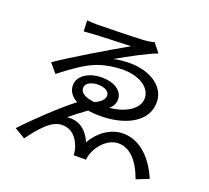

<svg xmlns="http://www.w3.org/2000/svg" viewBox="-136 -946 1272 1167"><g transform="rotate(20 500.0 -362.5)"><path d="M243 -758 246 -688C311 -695 510 -700 548 -702C434 -637 227 -515 124 -444L173 -386C253 -449 318 -493 374 -517C426 -540 498 -551 554 -551C651 -551 734 -505 734 -432C734 -362 651 -314 552 -305C572 -323 584 -345 584 -369C584 -426 528 -463 445 -463C371 -463 296 -424 296 -359C296 -321 317 -291 356 -270C268 -202 144 -85 59 6L128 47C186 -32 249 -109 319 -109C376 -109 418 -73 440 -3C444 10 445 26 447 40H526C527 29 530 11 535 -2C561 -71 619 -121 679 -121C750 -121 809 -64 850 49L930 17C879 -101 796 -187 685 -187C605 -187 531 -133 490 -60C460 -131 404 -173 329 -163C357 -186 399 -219 436 -245C459 -241 485 -239 514 -239C671 -239 811 -303 811 -434C811 -538 707 -602 579 -603C546 -603 509 -600 473 -592C549 -636 670 -701 719 -717L674 -774C663 -770 635 -765 607 -763C558 -760 338 -755 311 -755C289 -755 259 -757 243 -758ZM454 -306C385 -314 360 -336 360 -365C360 -399 404 -414 439 -414C481 -414 514 -398 514 -369C514 -345 491 -323 454 -306Z"/></g></svg>

Font: ChiuKong Gothic CL
Style: Regular
Weight: 400
Designer: Ryoko NISHIZUKA 西塚涼子 (kana, bopomofo & ideographs); Paul D. Hunt (Latin, Greek & Cyrillic); Sandoll Communications 산돌커뮤니
Foundry: Adobe
Version: Version 1.300